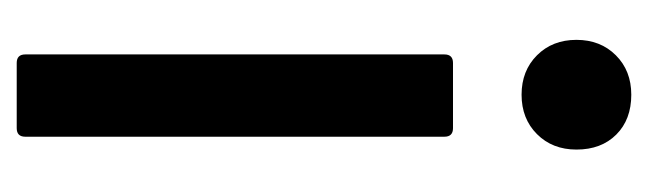

<svg xmlns="http://www.w3.org/2000/svg" viewBox="-286 -470 757 224"><g transform="rotate(90 92.0 -358.5)"><path d="M91 -717Q120 -717 137.5 -699.5Q155 -682 155 -653Q155 -625 137 -607Q119 -589 91 -589Q63 -589 45 -607Q27 -625 27 -653Q27 -681 45 -699Q63 -717 91 -717ZM54 0Q44 0 44 -10V-499Q44 -509 54 -509H130Q140 -509 140 -499V-10Q140 0 130 0Z"/></g></svg>

Font: Barlow Condensed Medium
Style: Regular
Weight: 500
Width: 3
Designer: Jeremy Tribby
Foundry: Tribby Type
Version: Version 1.422;hotconv 1.0.109;makeotfexe 2.5.65596